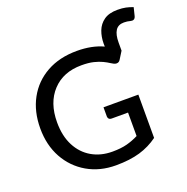

<svg xmlns="http://www.w3.org/2000/svg" viewBox="-152 -1017 1133 1165"><g transform="rotate(-20 414.5 -434.0)"><path d="M401 8Q297 8 216.5 -38.8Q136 -85.5 90.2 -168.2Q44.5 -251 44.5 -359Q44.5 -468.5 89.8 -551Q135 -633.5 218 -679.8Q301 -726 413.5 -726Q510.5 -726 582.5 -692.5Q582 -700.5 582 -711.5Q582 -755 596.2 -792.5Q610.5 -830 643 -853Q675.5 -876 730.5 -876Q761 -876 783.5 -871.2Q806 -866.5 829 -857.5L815.5 -803Q810 -783.5 793 -783.5Q788 -783.5 782 -785Q763 -790.5 741 -790.5Q703.5 -790.5 686.5 -764Q669.5 -737.5 669.5 -687.5V-634.5L639.5 -586.5Q631 -572 615 -572Q605.5 -572 596 -577.5L580.5 -586.5Q564 -597.5 541.5 -608.2Q519 -619 487.5 -626.8Q456 -634.5 410 -634.5Q292 -634.5 222.5 -560Q153 -485.5 153 -359Q153 -270.5 185.8 -207.5Q218.5 -144.5 276.2 -111Q334 -77.5 409 -77.5Q464.5 -77.5 503.8 -88Q543 -98.5 578 -116.5V-268H472Q451 -268 449 -288.5V-349H674V-69.5Q621 -30.5 555.8 -11.2Q490.5 8 401 8Z"/></g></svg>

Font: Verano Sans Medium
Style: Regular
Weight: 500
Designer: Lukasz Dziedzic with Adam Twardoch and Botio Nikoltchev
Foundry: tyPoland Lukasz Dziedzic
Version: Version 3.001;December 28, 2019;FontCreator 12.0.0.2547 64-b